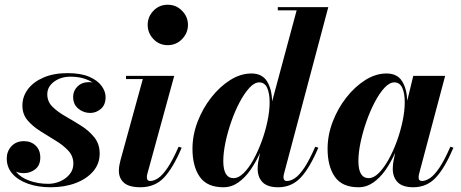

<svg xmlns="http://www.w3.org/2000/svg" viewBox="-20 -780 1944 810"><path d="M400.5 -132Q400.5 -89 373 -57Q345.5 -25 298.8 -7.5Q252 10 194 10Q140.5 10 98.5 -4.8Q56.5 -19.5 32.5 -46.8Q8.5 -74 8.5 -111.5Q8.5 -141.5 28.2 -163Q48 -184.5 81 -184.5Q111 -184.5 130.5 -165.8Q150 -147 150 -115.5Q150 -83 129 -66.2Q108 -49.5 80 -49.5Q62 -49.5 47 -56Q67 -31 103.8 -17.8Q140.5 -4.5 183.5 -4.5Q210 -4.5 234.2 -15.2Q258.5 -26 274 -45Q289.5 -64 289.5 -89.5Q289.5 -121.5 267.8 -144.8Q246 -168 214 -187.2Q182 -206.5 150 -226.8Q118 -247 96.2 -272.5Q74.5 -298 74.5 -334.5Q74.5 -373 98 -404Q121.5 -435 164.2 -453.2Q207 -471.5 265 -471.5Q321.5 -471.5 356.8 -456Q392 -440.5 408.8 -417.2Q425.5 -394 425.5 -370.5Q425.5 -337.5 405.5 -320.5Q385.5 -303.5 360.5 -303.5Q332.5 -303.5 310.5 -321.5Q288.5 -339.5 288.5 -371.5Q288.5 -397 307 -415.2Q325.5 -433.5 355.5 -433.5Q363 -433.5 370.5 -432Q354 -443 330.2 -449.8Q306.5 -456.5 277.5 -456.5Q237 -456.5 208.2 -435.5Q179.5 -414.5 179.5 -382Q179.5 -351 201.8 -329.2Q224 -307.5 257 -288.8Q290 -270 322.8 -249.2Q355.5 -228.5 378 -200.5Q400.5 -172.5 400.5 -132Z M603 -675Q603 -709 627.2 -734.5Q651.5 -760 687.5 -760Q723.5 -760 748.2 -734.5Q773 -709 773 -675Q773 -641 748.2 -615.2Q723.5 -589.5 687.5 -589.5Q651.5 -589.5 627.2 -615.2Q603 -641 603 -675ZM746.5 -157Q710.5 -72 672 -31Q633.5 10 572.5 10Q524.5 10 503 -9Q481.5 -28 481.5 -59.5Q481.5 -72.5 484 -84.8Q486.5 -97 488.5 -105L582.5 -446.5H511.5V-460H715L602 -48Q599.5 -39.5 599.5 -31.5Q599.5 -16.5 614 -16.5Q629.5 -16.5 647.8 -28.8Q666 -41 687.2 -72.5Q708.5 -104 733.5 -161Z M1323 -157Q1287 -72 1248.8 -31Q1210.5 10 1153.5 10Q1108.5 10 1087.8 -11.2Q1067 -32.5 1067 -68Q1067 -74.5 1067.5 -82.2Q1068 -90 1069.5 -97.5L1077 -135Q1059.5 -96 1036.5 -63Q1013.5 -30 985 -10Q956.5 10 922.5 10Q853.5 10 822.8 -34Q792 -78 792 -152.5Q792 -210 813.5 -266.2Q835 -322.5 871 -368.5Q907 -414.5 951 -442.2Q995 -470 1040.5 -470Q1086 -470 1106.5 -436.8Q1127 -403.5 1128 -352L1231.5 -736.5H1152V-750H1365L1178 -46.5Q1176 -39 1176 -31.5Q1176 -25.5 1179.2 -21Q1182.5 -16.5 1190.5 -16.5Q1206.5 -16.5 1224.8 -28.8Q1243 -41 1264 -72.5Q1285 -104 1310 -161ZM1117.5 -349Q1117.5 -386.5 1107 -409.5Q1096.5 -432.5 1073.5 -432.5Q1053.5 -432.5 1032.2 -409.5Q1011 -386.5 991.2 -349.2Q971.5 -312 956 -267.8Q940.5 -223.5 931.2 -179.5Q922 -135.5 922 -100.5Q922 -28.5 965.5 -28.5Q986.5 -28.5 1008 -49.8Q1029.5 -71 1049 -106.2Q1068.5 -141.5 1084 -183.8Q1099.5 -226 1108.5 -269.2Q1117.5 -312.5 1117.5 -349Z M1893 -157Q1857 -72 1818.8 -31Q1780.5 10 1723.5 10Q1678.5 10 1657.8 -11.2Q1637 -32.5 1637 -68Q1637 -78 1637.8 -85.2Q1638.5 -92.5 1639.5 -97.5L1647 -135.5Q1629.5 -96 1606.5 -63Q1583.5 -30 1554.8 -10Q1526 10 1492.5 10Q1423.5 10 1392.8 -34Q1362 -78 1362 -152.5Q1362 -210 1383.5 -266.2Q1405 -322.5 1441 -368.5Q1477 -414.5 1521 -442.2Q1565 -470 1610.5 -470Q1656 -470 1676.2 -437.5Q1696.5 -405 1698 -355L1723.5 -460H1858L1748 -46.5Q1746 -39 1746 -31Q1746 -16.5 1760.5 -16.5Q1776 -16.5 1794.2 -28.8Q1812.5 -41 1833.8 -72.5Q1855 -104 1880 -161ZM1687.5 -349Q1687.5 -386.5 1677 -409.5Q1666.5 -432.5 1643.5 -432.5Q1623.5 -432.5 1602.2 -409.8Q1581 -387 1561.2 -349.5Q1541.5 -312 1526 -267.8Q1510.5 -223.5 1501.2 -179.8Q1492 -136 1492 -100.5Q1492 -28.5 1535.5 -28.5Q1556.5 -28.5 1577.8 -49.8Q1599 -71 1618.8 -106Q1638.5 -141 1654 -183.5Q1669.5 -226 1678.5 -269.2Q1687.5 -312.5 1687.5 -349Z"/></svg>

Font: Bodoni* 16pt
Style: Bold Italic
Weight: 700
Italic angle: -13°
Version: Version 2.3